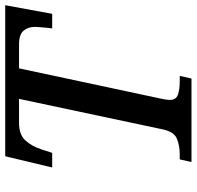

<svg xmlns="http://www.w3.org/2000/svg" viewBox="-29 -725 754 736"><g transform="rotate(-90 348.0 -357.0)"><path d="M95 0 105 -45H125Q158 -45 184.5 -56Q211 -67 220 -110L337 -661H245Q200 -661 178 -637Q156 -613 144 -577L130 -534H74L117 -714H696L663 -534H607Q608 -539 609.5 -554Q611 -569 612 -583Q613 -597 613 -600Q613 -626 598.5 -643.5Q584 -661 546 -661H454L337 -113Q333 -94 333 -83Q333 -59 353 -52Q373 -45 405 -45H425L415 0Z"/></g></svg>

Font: Noto Serif Medium
Style: Italic
Weight: 500
Italic angle: -12°
Designer: Monotype Design Team
Foundry: Monotype Imaging Inc.
Version: Version 2.014; ttfautohint (v1.8.4.7-5d5b)